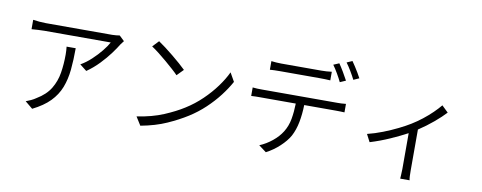

<svg xmlns="http://www.w3.org/2000/svg" viewBox="-73 -1212 4146 1652"><g transform="rotate(10 2000.0 -386.5)"><path d="M926.8 -675.8Q921.9 -669.4 914.6 -659.9Q907.2 -650.4 901.9 -643.1Q882.3 -609.9 845.7 -560.3Q809.1 -510.7 759.5 -459Q710 -407.2 651.9 -367.2L591.8 -414.1Q639.2 -440.9 684.3 -482.9Q729.5 -524.9 764.6 -568.6Q799.8 -612.3 816.9 -645H237.8Q210.9 -645 182.6 -643.1Q154.3 -641.1 126 -639.2V-721.2Q152.3 -717.3 181.6 -714.6Q210.9 -711.9 237.8 -711.9H818.8Q832.5 -711.9 852.5 -713.9Q872.6 -715.8 882.8 -717.8ZM528.8 -543.9Q528.8 -440.9 520.3 -355Q511.7 -269 484.1 -198.2Q456.5 -127.4 400.6 -70.1Q344.7 -12.7 250 34.2L184.1 -20Q203.6 -26.9 227.5 -38.1Q251.5 -49.3 271 -63Q351.1 -110.8 389.9 -175Q428.7 -239.3 440.9 -315.4Q453.1 -391.6 453.1 -475.1Q453.1 -492.2 452.1 -508.8Q451.2 -525.4 449.2 -543.9Z M1225.1 -728Q1251.5 -710.4 1286.4 -684.1Q1321.3 -657.7 1357.7 -627.9Q1394 -598.1 1425.8 -570.3Q1457.5 -542.5 1478 -522L1422.9 -465.8Q1404.3 -485.4 1373.8 -512.7Q1343.3 -540 1307.9 -570.3Q1272.5 -600.6 1237.3 -627.9Q1202.1 -655.3 1173.8 -673.8ZM1146 -57.1Q1278.8 -77.1 1378.2 -119.1Q1477.5 -161.1 1547.9 -206.1Q1624 -253.9 1688 -315.7Q1752 -377.4 1800.3 -443.6Q1848.6 -509.8 1877 -570.8L1919.9 -495.1Q1886.7 -434.1 1837.9 -370.6Q1789.1 -307.1 1726.8 -248.3Q1664.6 -189.5 1589.8 -142.1Q1515.1 -94.7 1418 -51.3Q1320.8 -7.8 1191.9 16.1Z M2206.1 -727.1Q2227.1 -724.6 2248.5 -722.9Q2270 -721.2 2293.9 -721.2H2643.1Q2664.1 -721.2 2688.5 -722.7Q2712.9 -724.1 2733.9 -727.1V-651.9Q2712.4 -653.3 2688.2 -654.1Q2664.1 -654.8 2643.1 -654.8H2294.9Q2243.7 -654.8 2206.1 -651.9ZM2086.9 -476.1Q2107.4 -473.6 2128.2 -472.9Q2148.9 -472.2 2171.9 -472.2H2826.2Q2841.8 -472.2 2862.8 -472.9Q2883.8 -473.6 2901.9 -476.1V-401.9Q2886.2 -402.8 2865.2 -403.3Q2844.2 -403.8 2826.2 -403.8H2549.8Q2547.9 -323.2 2534.4 -253.2Q2521 -183.1 2491.2 -127Q2463.4 -77.6 2410.6 -28.6Q2357.9 20.5 2294.9 53.2L2229 3.9Q2287.6 -20.5 2338.4 -61.8Q2389.2 -103 2418.9 -150.9Q2452.1 -204.1 2463.4 -268.1Q2474.6 -332 2476.1 -403.8H2171.9Q2149.4 -403.8 2128.4 -403.6Q2107.4 -403.3 2086.9 -401.9ZM2785.2 -810.1Q2803.7 -783.7 2827.4 -743.7Q2851.1 -703.6 2867.2 -672.9L2816.9 -650.9Q2802.7 -681.2 2779.5 -721.2Q2756.3 -761.2 2735.8 -789.1ZM2893.1 -849.1Q2905.8 -831.1 2921.9 -806.4Q2938 -781.7 2952.6 -756.8Q2967.3 -731.9 2977.1 -712.9L2928.2 -690.9Q2911.6 -724.1 2888.9 -762.2Q2866.2 -800.3 2845.2 -828.1Z M3125 -252.9Q3190.9 -269 3258.5 -295.4Q3326.2 -321.8 3385.5 -351.1Q3444.8 -380.4 3485.8 -405.8Q3532.7 -434.6 3576.9 -469.2Q3621.1 -503.9 3658.2 -540Q3695.3 -576.2 3721.2 -607.9L3776.9 -554.2Q3738.8 -512.7 3678.5 -461.9Q3618.2 -411.1 3549.8 -366.2V-7.8Q3549.8 14.6 3550.8 39.8Q3551.8 64.9 3555.2 76.2H3473.1Q3473.6 64.9 3475.3 39.8Q3477.1 14.6 3477.1 -7.8V-321.8Q3414.6 -288.1 3331.1 -251Q3247.6 -213.9 3159.2 -187Z"/></g></svg>

Font: Shanggu Mono N
Style: Regular
Weight: 350
Designer: GuiWonder
Version: Version 1.021